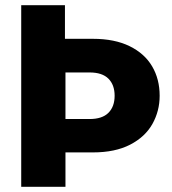

<svg xmlns="http://www.w3.org/2000/svg" viewBox="-20 -722 664 742"><path d="M339 -133H233V0H62V-702H231V-572H339Q423 -572 481 -543.5Q539 -515 568 -465.5Q597 -416 597 -352Q597 -293 569 -243Q541 -193 483 -163Q425 -133 339 -133ZM423 -352Q423 -394 399 -418Q375 -442 326 -442H233V-262H326Q375 -262 399 -286Q423 -310 423 -352Z"/></svg>

Font: IBM-Poppins
Style: Poppins-Bold
Weight: 700
Designer: Mike Abbink, Paul van der Laan, Pieter van Rosmalen, Ben Mitchell, Mark Frömberg
Foundry: Bold Monday
Version: Version 1.1